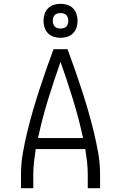

<svg xmlns="http://www.w3.org/2000/svg" viewBox="-20 -995 640 1015"><path d="M91 0V-74Q91 -131 101 -187.5Q111 -244 124.5 -299.5Q138 -355 154 -410Q170 -465 187.5 -519Q205 -573 224 -627Q243 -681 263 -735H337Q357 -681 376 -627Q395 -573 412.5 -519Q430 -465 446 -410Q462 -355 475.5 -299.5Q489 -244 499 -187.5Q509 -131 509 -74V0H444V-74Q444 -107 440 -140.5Q436 -174 431 -207H169Q164 -174 160 -140.5Q156 -107 156 -74V0ZM419 -265Q397 -368 366 -468.5Q335 -569 300 -668Q265 -569 234 -468.5Q203 -368 181 -265ZM300 -795Q282 -795 264.5 -800.5Q247 -806 234 -819Q221 -832 215.5 -849.5Q210 -867 210 -885Q210 -903 215.5 -920.5Q221 -938 234 -951Q247 -964 264.5 -969.5Q282 -975 300 -975Q318 -975 335.5 -969.5Q353 -964 366 -951Q379 -938 384.5 -920.5Q390 -903 390 -885Q390 -867 384.5 -849.5Q379 -832 366 -819Q353 -806 335.5 -800.5Q318 -795 300 -795ZM300 -844Q308 -844 316.5 -846.5Q325 -849 330.5 -854.5Q336 -860 338.5 -868.5Q341 -877 341 -885Q341 -893 338.5 -901.5Q336 -910 330.5 -915.5Q325 -921 316.5 -923.5Q308 -926 300 -926Q292 -926 283.5 -923.5Q275 -921 269.5 -915.5Q264 -910 261.5 -901.5Q259 -893 259 -885Q259 -877 261.5 -868.5Q264 -860 269.5 -854.5Q275 -849 283.5 -846.5Q292 -844 300 -844Z"/></svg>

Font: Iosevka Curly Light Extended
Style: Regular
Weight: 300
Width: 7
Monospace: yes
Designer: Belleve Invis
Foundry: Belleve Invis
Version: Version 11.1.0; ttfautohint (v1.8.3)